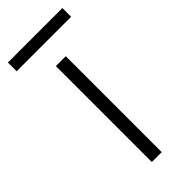

<svg xmlns="http://www.w3.org/2000/svg" viewBox="-235 -650 685 685"><g transform="rotate(-45 107.5 -307.0)"><path d="M132 0H82V-484H132ZM245 -570H-30V-614H245Z"/></g></svg>

Font: Space Grotesk Variable
Style: Regular
Weight: 400
Designer: Florian Karsten (Space Grotesk), Colophon Foundry (Space Mono)
Foundry: Florian Karsten
Version: Version 1.106